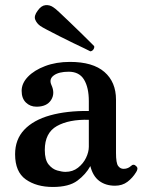

<svg xmlns="http://www.w3.org/2000/svg" viewBox="-20 -731 572 763"><path d="M190 12Q125 12 82.5 -18Q40 -48 40 -118Q40 -177 76.5 -215.5Q113 -254 179 -272.5Q245 -291 333 -290V-329Q333 -383 314 -414.5Q295 -446 253 -446Q214 -446 194 -431.5Q174 -417 184 -394Q200 -360 183 -333.5Q166 -307 125 -307Q100 -307 83 -323.5Q66 -340 66 -370Q66 -400 91 -426Q116 -452 159.5 -468.5Q203 -485 258 -485Q349 -485 395 -445Q441 -405 441 -335V-123Q441 -83 449.5 -71.5Q458 -60 471 -60Q481 -60 488.5 -63.5Q496 -67 500 -71Q511 -82 522 -70Q527 -65 526 -59Q525 -53 521 -47Q507 -24 486.5 -8.5Q466 7 437 7Q400 7 374.5 -12Q349 -31 339 -71Q321 -38 287.5 -13Q254 12 190 12ZM240 -48Q269 -48 290 -64.5Q311 -81 322 -104Q333 -127 333 -148V-255Q254 -257 206 -230Q158 -203 158 -135Q158 -96 173 -77.5Q188 -59 207.5 -53.5Q227 -48 240 -48ZM339 -527Q336 -529 317 -538Q298 -547 271 -560Q244 -573 216.5 -587Q189 -601 168 -612Q147 -623 140 -628Q126 -638 120 -653Q114 -668 130 -689Q144 -709 161 -710.5Q178 -712 192 -702Q199 -698 216.5 -681.5Q234 -665 256 -644Q278 -623 299.5 -602Q321 -581 336 -566Q351 -551 354 -548Q356 -542 351.5 -535Q347 -528 339 -527Z"/></svg>

Font: Zen Antique
Style: Regular
Weight: 400
Designer: Yoshimichi Ohira
Foundry: Positype
Version: Version 1.001